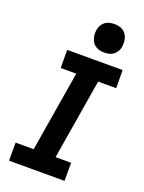

<svg xmlns="http://www.w3.org/2000/svg" viewBox="-177 -1057 855 1138"><g transform="rotate(20 250.0 -487.5)"><path d="M30 0V-114H144L228 -621H130L129 -735H479L480 -621H366L282 -114H380V0ZM341 -795Q327 -795 313 -798Q299 -801 287 -808.5Q275 -816 267.5 -826.5Q260 -837 255.5 -850.5Q251 -864 250.5 -878Q250 -892 252 -907Q255 -922 262.5 -935.5Q270 -949 282.5 -958.5Q295 -968 310.5 -971.5Q326 -975 341 -975Q355 -975 369 -972Q383 -969 394.5 -961.5Q406 -954 414 -943.5Q422 -933 426 -919.5Q430 -906 430.5 -892Q431 -878 429 -863Q427 -848 419 -834.5Q411 -821 398.5 -811.5Q386 -802 371 -798.5Q356 -795 341 -795Z"/></g></svg>

Font: Iosevka Heavy
Style: Italic
Weight: 900
Italic angle: -9°
Monospace: yes
Designer: Belleve Invis
Foundry: Belleve Invis
Version: Version 32.5.0; ttfautohint (v1.8.4)